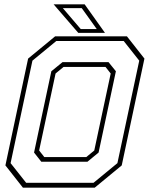

<svg xmlns="http://www.w3.org/2000/svg" viewBox="-20 -868 693 888"><path d="M86 0 5 -103 110 -597 235 -700H567L648 -597L543 -103L418 0ZM185 -141.5H379L416 -172L492 -528L468 -558.5H274L237 -528L161 -172ZM101 -22.5H412.5L523 -113.5L624 -587.5L552 -678.5H240.5L130 -587.5L29 -113.5ZM171 -120 137.5 -162.5 217.5 -538.5 269 -580.5H482L516 -538.5L436 -162.5L384.5 -120ZM465.5 -716H342L228 -848H371.5ZM427.5 -733.5 358 -830.5H270.5L353.5 -733.5Z"/></svg>

Font: Tourney ExtraLight
Style: Italic
Weight: 250
Italic angle: -12°
Version: Version 1.015